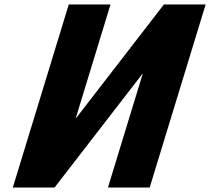

<svg xmlns="http://www.w3.org/2000/svg" viewBox="-20 -845 947 865"><path d="M622.8 -512H621.4L225.7 0H37.7L289.9 -825H477.9L321.4 -313H322.9L718.5 -825H906.5L654.3 0H466.3Z"/></svg>

Font: Hussar
Style: BdSuprConOblThree
Weight: 700
Foundry: Cannot Into Space Fonts
Version: Version 2.00